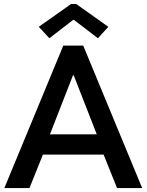

<svg xmlns="http://www.w3.org/2000/svg" viewBox="-20 -950 741 970"><path d="M299.8 -719.7H400.4L698.2 0H571.3L503.4 -168.9H196.8L128.9 0H2ZM175.8 -814.5 338.9 -929.7H365.2L527.3 -814.5L474.6 -756.8L353.5 -849.6H349.6L229.5 -756.8ZM468.8 -271.5 352.5 -569.3H348.6L232.4 -271.5Z"/></svg>

Font: Reddit Sans Vanilla SemiBold
Style: Regular
Weight: 600
Designer: Stephen Hutchings
Foundry: Reddit
Version: Version 1.013